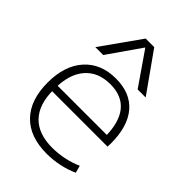

<svg xmlns="http://www.w3.org/2000/svg" viewBox="-230 -897 1014 1014"><g transform="rotate(45 277.0 -390.0)"><path d="M308 10Q182 10 114 -60Q46 -130 46 -260Q46 -386 110.5 -458Q175 -530 287 -530Q395 -530 452.5 -462.5Q510 -395 510 -268Q510 -261 509.5 -255Q509 -249 509 -244H73V-285H475L463 -270Q463 -378 418.5 -433Q374 -488 287 -488Q196 -488 145.5 -429.5Q95 -371 95 -263V-253Q95 -145 149 -89Q203 -33 307 -33Q351 -33 395.5 -42.5Q440 -52 477 -69L488 -28Q449 -10 402.5 0Q356 10 308 10ZM92 -570 248 -790H312L468 -570H408L281 -754H279L151 -570Z"/></g></svg>

Font: M PLUS 1 Light
Style: Regular
Weight: 300
Designer: Coji Morishita
Foundry: UNDERFOREST DESIGN
Version: Version 1.001